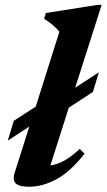

<svg xmlns="http://www.w3.org/2000/svg" viewBox="-20 -732 426 766"><path d="M35 -250 122.5 -306.5 217 -605.5Q194 -633.5 156 -657L163 -680L368.5 -712.5H385.5L280 -382L374.5 -443.5L350.5 -365L254.5 -302.5L181 -72Q236 -79 298 -138L317.5 -119Q260 -46 204.5 -16.5Q149 13 96.5 13Q57 13 43 -0.2Q29 -13.5 38.5 -43L97 -227L11 -171Z"/></svg>

Font: Newsreader 16pt
Style: Bold Italic
Weight: 700
Italic angle: -17°
Designer: Hugues Gentile
Foundry: Production Type
Version: Version 1.003; ttfautohint (v1.8.3)